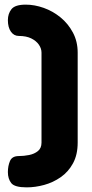

<svg xmlns="http://www.w3.org/2000/svg" viewBox="-20 -788 398 828"><path d="M95 20Q43 20 28.5 1.5Q14 -17 14 -46Q14 -72 23 -93.5Q32 -115 61 -115Q83 -115 105.5 -119.5Q128 -124 143.5 -136.5Q159 -149 159 -173V-561Q159 -579 147.5 -595.5Q136 -612 114.5 -622.5Q93 -633 61 -633Q40 -633 27 -651.5Q14 -670 14 -701Q14 -729 29.5 -748.5Q45 -768 91 -768Q129 -768 168.5 -754Q208 -740 241 -713Q274 -686 294.5 -647.5Q315 -609 315 -561V-173Q315 -121 295 -84Q275 -47 242 -24Q209 -1 170.5 9.5Q132 20 95 20Z"/></svg>

Font: Dosis ExtraLight ExtraBold
Style: Regular
Weight: 800
Version: Version 3.001; ttfautohint (v1.8.2)